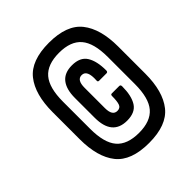

<svg xmlns="http://www.w3.org/2000/svg" viewBox="-175 -719 834 834"><g transform="rotate(-45 241.5 -302.0)"><path d="M261 6Q151 6 105 -52Q59 -110 59 -219V-385Q59 -494 105 -552Q151 -610 261 -610Q370 -610 416 -552Q462 -494 462 -385V-219Q462 -110 416 -52Q370 6 261 6ZM261 -56Q332 -56 365 -94.5Q398 -133 398 -219V-385Q398 -471 365 -509.5Q332 -548 261 -548Q189 -548 156 -509.5Q123 -471 123 -385V-219Q123 -133 156 -94.5Q189 -56 261 -56ZM262 -130Q171 -130 171 -239V-360Q171 -414 193.5 -442Q216 -470 262 -470Q312 -470 332 -438Q352 -406 352 -349Q352 -339 344 -339H298Q290 -339 291 -348Q295 -410 262 -410Q232 -410 232 -362V-237Q232 -190 262 -190Q280 -190 285.5 -205Q291 -220 291 -252Q291 -261 298 -261H344Q352 -261 352 -251Q352 -193 332 -161.5Q312 -130 262 -130Z"/></g></svg>

Font: Sofia Sans Extra Condensed ExtraBold
Style: Italic
Weight: 800
Italic angle: -9°
Designer: Botio Nikoltchev, Ani Petrova
Foundry: lettersoup
Version: Version 4.101; ttfautohint (v1.8.4.7-5d5b)